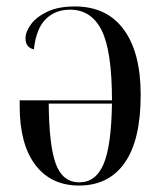

<svg xmlns="http://www.w3.org/2000/svg" viewBox="-20 -565 502 595"><path d="M225 10Q138 10 89.5 -54Q41 -118 41 -236V-254H327Q327 -407 295 -471Q263 -535 197 -535Q151 -535 121.5 -505.5Q92 -476 85 -412Q59 -418 59 -446Q59 -466 75.5 -489Q92 -512 126 -528.5Q160 -545 212 -545Q311 -545 363.5 -473.5Q416 -402 416 -271Q416 -131 366.5 -60.5Q317 10 225 10ZM226 0Q277 0 301 -56.5Q325 -113 327 -244H131Q132 -114 153 -57Q174 0 226 0Z"/></svg>

Font: Noto Serif Display Condensed
Style: Regular
Weight: 400
Width: 3
Designer: Monotype Design Team
Foundry: Monotype Imaging Inc.
Version: Version 2.009